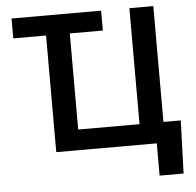

<svg xmlns="http://www.w3.org/2000/svg" viewBox="-59 -787 1041 1019"><g transform="rotate(-5 461.5 -277.5)"><path d="M877.8 171.9H750V0H214.5V-621.4H39.8V-727.3H517V-621.4H340.9V-109.4H667.6V-727.3H795.1V-110.1H887.4Z"/></g></svg>

Font: Linik Sans SemiBold
Style: Regular
Weight: 600
Designer: Fonts by Rasmus Andersson / Changes by Cristiano Sobral with parts from Marc Monis
Foundry: rsms
Version: Version 3.020; ttfautohint (v1.6)